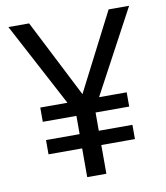

<svg xmlns="http://www.w3.org/2000/svg" viewBox="-81 -781 734 849"><g transform="rotate(-10 286.0 -357.0)"><path d="M285 -365 464 -714H556L355 -339H479V-275H328V-193H479V-129H328V0H242V-129H91V-193H242V-275H91V-339H213L14 -714H107Z"/></g></svg>

Font: Go Noto Kurrent-Regular
Style: Regular
Weight: 400
Designer: Monotype Design Team
Foundry: Monotype Imaging Inc.
Version: Version 2.012; ttfautohint (v1.8.4.7-5d5b)